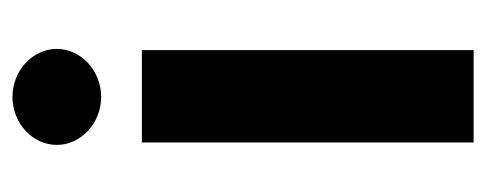

<svg xmlns="http://www.w3.org/2000/svg" viewBox="-262 -538 799 316"><g transform="rotate(-90 138.0 -379.5)"><path d="M62 0H214V-546H62ZM58 -686C58 -646 94 -613 137 -613C180 -613 216 -646 216 -686C216 -726 180 -759 137 -759C94 -759 58 -726 58 -686Z"/></g></svg>

Font: Wafeq
Style: Bold
Weight: 700
Designer: Rasmus Andersson & Azza Alameddine
Foundry: Google & TypeTogether
Version: Version 3.000;FEAKit 1.0